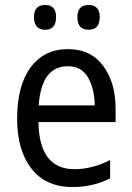

<svg xmlns="http://www.w3.org/2000/svg" viewBox="-20 -744 531 774"><path d="M337 -624Q382 -624 382 -675Q382 -724 337 -724Q292 -724 292 -675Q292 -624 337 -624ZM162 -624Q206 -624 206 -675Q206 -724 162 -724Q117 -724 117 -675Q117 -624 162 -624ZM49 -265Q49 -139 106.5 -64.5Q164 10 273 10Q355 10 424 -25V-99Q352 -62 280 -62Q138 -62 135 -252H446V-307Q446 -411 396 -478.5Q346 -546 254 -546Q158 -546 103.5 -472.5Q49 -399 49 -265ZM362 -319H136Q147 -477 253 -477Q309 -477 335 -431.5Q361 -386 362 -319Z"/></svg>

Font: Noto Sans UI SemiCondensed
Style: Regular
Weight: 400
Width: 4
Designer: Monotype Design Team
Foundry: Monotype Imaging Inc.
Version: 1.001